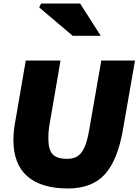

<svg xmlns="http://www.w3.org/2000/svg" viewBox="-20 -1055 785 1088"><path d="M56 -262Q56 -313 68 -375L126 -712H323L258 -334Q254 -310 254 -269Q254 -207 278 -181Q302 -155 360 -155Q396 -155 419 -169.5Q442 -184 458 -218.5Q474 -253 485 -316L554 -712H745L677 -322Q647 -147 574 -67Q501 13 365 13Q215 13 135.5 -55.5Q56 -124 56 -262ZM202 -1013 213 -1035H434L551 -852H392Z"/></svg>

Font: Nebula Sans Black
Style: Regular
Weight: 900
Italic angle: -9°
Designer: Paul D. Hunt for Adobe (as Source Sans)
Foundry: Nebula Entertainment & Broadcasting LLC
Version: Version 1.010